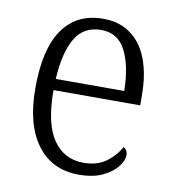

<svg xmlns="http://www.w3.org/2000/svg" viewBox="-68 -604 610 674"><g transform="rotate(10 237.5 -267.0)"><path d="M256 10Q161 10 107.5 -61.5Q54 -133 54 -263Q54 -404 104 -474Q154 -544 247 -544Q332 -544 379.5 -480.5Q427 -417 427 -299V-267H118Q118 -148 157 -91Q196 -34 265 -34Q315 -34 347 -58Q379 -82 395 -113Q401 -110 405.5 -103.5Q410 -97 410 -86Q410 -68 393 -45.5Q376 -23 342 -6.5Q308 10 256 10ZM363 -307Q362 -395 334.5 -449.5Q307 -504 247 -504Q184 -504 154 -452Q124 -400 119 -307Z"/></g></svg>

Font: Noto Serif SemiCondensed Light
Style: Regular
Weight: 300
Width: 4
Designer: Monotype Design Team
Foundry: Monotype Imaging Inc.
Version: Version 2.013